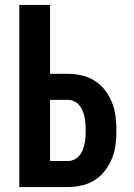

<svg xmlns="http://www.w3.org/2000/svg" viewBox="-20 -755 540 775"><path d="M58 0V-735H182V-457H254Q282 -457 310.5 -450.5Q339 -444 363 -428.5Q387 -413 404.5 -390Q422 -367 432.5 -340.5Q443 -314 446.5 -285.5Q450 -257 450 -228Q450 -200 446.5 -171.5Q443 -143 432.5 -116.5Q422 -90 404.5 -67Q387 -44 363 -28.5Q339 -13 310.5 -6.5Q282 0 254 0ZM182 -105H254Q267 -105 279.5 -111Q292 -117 300.5 -127Q309 -137 314 -149.5Q319 -162 321.5 -175Q324 -188 325 -201.5Q326 -215 326 -228Q326 -242 325 -255Q324 -268 321.5 -281Q319 -294 314 -306.5Q309 -319 300.5 -329.5Q292 -340 279.5 -346Q267 -352 254 -352H182Z"/></svg>

Font: Iosevka SS04 Extrabold
Style: Regular
Weight: 800
Monospace: yes
Designer: Belleve Invis
Foundry: Belleve Invis
Version: Version 19.0.0; ttfautohint (v1.8.4)